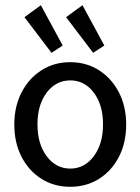

<svg xmlns="http://www.w3.org/2000/svg" viewBox="-20 -709 540 738"><path d="M250 9Q188 9 139.5 -21.5Q91 -52 63 -106Q35 -160 35 -230Q35 -300 63 -354Q91 -408 139.5 -439Q188 -470 250 -470Q312 -470 360.5 -439Q409 -408 437 -354Q465 -300 465 -230Q465 -160 437 -106Q409 -52 360.5 -21.5Q312 9 250 9ZM250 -61Q305 -61 340.5 -108.5Q376 -156 376 -231Q376 -306 340.5 -353Q305 -400 250 -400Q195 -400 159.5 -353Q124 -306 124 -231Q124 -156 159.5 -108.5Q195 -61 250 -61ZM178 -506 74 -643 137 -689 221 -534ZM338 -506 234 -643 297 -689 381 -534Z"/></svg>

Font: Inconsolata Medium
Style: Regular
Weight: 500
Monospace: yes
Designer: Raph Levien, Cyreal, Brenton Simpson
Foundry: Raph Levien, Cyreal, Google
Version: Version 3.001; ttfautohint (v1.8.2.53-6de2)